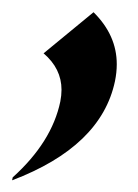

<svg xmlns="http://www.w3.org/2000/svg" viewBox="-26 -157 230 319"><path d="M129.4 -136.7Q168 -98.6 168 -50.3Q168 -36.6 165 -22Q142.1 86.4 -5.9 142.6L-4.9 137.7Q60.1 79.1 74.2 11.7Q76.2 1.5 76.2 -7.8Q76.2 -43 46.4 -68.4Z"/></svg>

Font: Classica
Style: Book Oblique
Weight: 400
Italic angle: -12°
Designer: Wojciech Kalinowski "wmk69" (wmk69@o2.pl)
Foundry: Wojciech Kalinowski "wmk69" (wmk69@o2.pl)
Version: Version 2.1.1; 2021-05-14